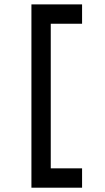

<svg xmlns="http://www.w3.org/2000/svg" viewBox="-20 -788 490 892"><path d="M215.8 -677.7V-5.9H361.3V84H126V-767.6H361.3V-677.7Z"/></svg>

Font: Anka/Coder Narrow
Style: Bold
Weight: 700
Width: 3
Monospace: yes
Version: Version 001.100